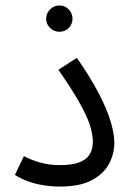

<svg xmlns="http://www.w3.org/2000/svg" viewBox="-20 -682 483 707"><path d="M35 -38 68 -107Q92 -94 126 -84Q160 -74 200 -74Q243 -74 270 -83.5Q297 -93 309.5 -112.5Q322 -132 322 -161Q322 -179 314.5 -209.5Q307 -240 279.5 -291.5Q252 -343 195 -425L263 -469Q313 -397 343.5 -338.5Q374 -280 387.5 -234.5Q401 -189 401 -156Q401 -116 381.5 -79Q362 -42 318 -18.5Q274 5 201 5Q170 5 139 0Q108 -5 81.5 -15Q55 -25 35 -38ZM199 -565Q179 -565 164.5 -579Q150 -593 150 -613Q150 -633 164.5 -647.5Q179 -662 199 -662Q219 -662 233 -647.5Q247 -633 247 -613Q247 -593 233 -579Q219 -565 199 -565Z"/></svg>

Font: Noto Sans Arabic SemiCondensed
Style: Regular
Weight: 400
Width: 4
Designer: Monotype Design Team, Nadine Chahine, Nizar Qandah and Khaled Hosny
Foundry: Monotype Imaging Inc.
Version: Version 2.012